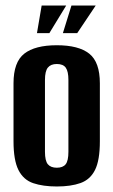

<svg xmlns="http://www.w3.org/2000/svg" viewBox="-20 -668 411 696"><path d="M186 8Q136 8 100.5 -4Q65 -16 47 -51.5Q29 -87 29 -156V-366Q29 -443 68 -473.5Q107 -504 186 -504Q265 -504 303.5 -473.5Q342 -443 342 -366V-156Q342 -87 324.5 -52Q307 -17 272 -4.5Q237 8 186 8ZM186 -60Q208 -60 218 -72.5Q228 -85 228 -118V-378Q228 -409 218.5 -422.5Q209 -436 186 -436Q164 -436 153.5 -423Q143 -410 143 -378V-118Q143 -85 153.5 -72.5Q164 -60 186 -60ZM114 -548 131 -648H220L159 -548ZM208 -548 239 -648H327L260 -548Z"/></svg>

Font: Alumni Sans Thin
Style: Bold
Weight: 700
Version: Version 1.018